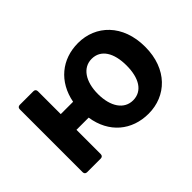

<svg xmlns="http://www.w3.org/2000/svg" viewBox="-90 -707 945 945"><g transform="rotate(-45 382.0 -235.0)"><path d="M503.9 -481.4C390.6 -481.4 304.7 -411.1 282.2 -293.9H196.3V-453.1C196.3 -462.9 190.4 -468.8 180.7 -468.8H85.9C76.2 -468.8 70.3 -462.9 70.3 -453.1V-15.6C70.3 -5.9 76.2 0 85.9 0H180.7C190.4 0 196.3 -5.9 196.3 -15.6V-184.6H281.2C299.8 -61.5 387.7 10.7 503.9 10.7C626 10.7 724.6 -79.1 724.6 -234.4C724.6 -390.6 626 -481.4 503.9 -481.4ZM496.1 -89.8C434.6 -89.8 395.5 -146.5 395.5 -234.4C395.5 -321.3 434.6 -378.9 496.1 -378.9C560.5 -378.9 594.7 -321.3 594.7 -234.4C594.7 -146.5 560.5 -89.8 496.1 -89.8Z"/></g></svg>

Font: Ed Sans Neue SemiBold
Style: Regular
Weight: 600
Designer: Stephen Hutchings
Version: Version 1.004;PS 001.004;hotconv 1.0.88;makeotf.lib2.5.64775